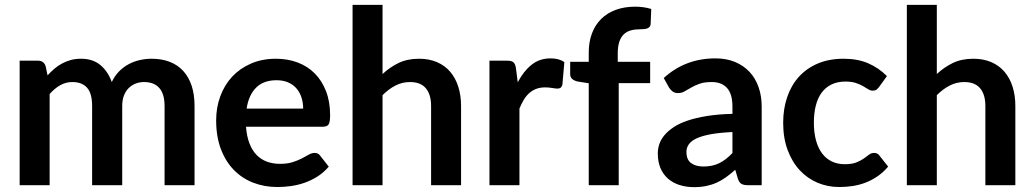

<svg xmlns="http://www.w3.org/2000/svg" viewBox="-20 -763 4259 791"><path d="M61 0V-513H136.5Q160.5 -513 168 -490.5L176 -452.5Q189.5 -467.5 204.2 -480Q219 -492.5 235.8 -501.5Q252.5 -510.5 271.8 -515.8Q291 -521 314 -521Q362.5 -521 393.8 -494.8Q425 -468.5 440.5 -425Q452.5 -450.5 470.5 -468.8Q488.5 -487 510 -498.5Q531.5 -510 555.8 -515.5Q580 -521 604.5 -521Q647 -521 680 -508Q713 -495 735.5 -470Q758 -445 769.8 -409Q781.5 -373 781.5 -326.5V0H658V-326.5Q658 -375.5 636.5 -400.2Q615 -425 573.5 -425Q554.5 -425 538.2 -418.5Q522 -412 509.8 -399.8Q497.5 -387.5 490.5 -369Q483.5 -350.5 483.5 -326.5V0H359.5V-326.5Q359.5 -378 338.8 -401.5Q318 -425 278 -425Q251 -425 227.8 -411.8Q204.5 -398.5 184.5 -375.5V0Z M1229 -315.5Q1229 -339.5 1222.2 -360.8Q1215.5 -382 1202 -398Q1188.5 -414 1167.8 -423.2Q1147 -432.5 1119.5 -432.5Q1066 -432.5 1035.2 -402Q1004.5 -371.5 996 -315.5ZM993.5 -241Q996.5 -201.5 1007.5 -172.8Q1018.5 -144 1036.5 -125.2Q1054.5 -106.5 1079.2 -97.2Q1104 -88 1134 -88Q1164 -88 1185.8 -95Q1207.5 -102 1223.8 -110.5Q1240 -119 1252.2 -126Q1264.5 -133 1276 -133Q1291.5 -133 1299 -121.5L1334.5 -76.5Q1314 -52.5 1288.5 -36.2Q1263 -20 1235.2 -10.2Q1207.5 -0.5 1178.8 3.5Q1150 7.5 1123 7.5Q1069.5 7.5 1023.5 -10.2Q977.5 -28 943.5 -62.8Q909.5 -97.5 890 -148.8Q870.5 -200 870.5 -267.5Q870.5 -320 887.5 -366.2Q904.5 -412.5 936.2 -446.8Q968 -481 1013.8 -501Q1059.5 -521 1117 -521Q1165.5 -521 1206.5 -505.5Q1247.5 -490 1277 -460.2Q1306.5 -430.5 1323.2 -387.2Q1340 -344 1340 -288.5Q1340 -260.5 1334 -250.8Q1328 -241 1311 -241Z M1556 -458Q1586 -486 1622 -503.5Q1658 -521 1706.5 -521Q1748.5 -521 1781 -506.8Q1813.5 -492.5 1835.2 -466.8Q1857 -441 1868.2 -405.2Q1879.5 -369.5 1879.5 -326.5V0H1756V-326.5Q1756 -373.5 1734.5 -399.2Q1713 -425 1669 -425Q1637 -425 1609 -410.5Q1581 -396 1556 -371V0H1432.5V-743H1556Z M2113 -424Q2137 -470 2170 -496.2Q2203 -522.5 2248 -522.5Q2283.5 -522.5 2305 -507L2297 -414.5Q2294.5 -405.5 2289.8 -401.8Q2285 -398 2277 -398Q2269.5 -398 2254.8 -400.5Q2240 -403 2226 -403Q2205.5 -403 2189.5 -397Q2173.5 -391 2160.8 -379.8Q2148 -368.5 2138.2 -352.5Q2128.5 -336.5 2120 -316V0H1996.5V-513H2069Q2088 -513 2095.5 -506.2Q2103 -499.5 2105.5 -482Z M2405.5 0V-420L2361 -427Q2346.5 -430 2337.8 -437.2Q2329 -444.5 2329 -458V-508.5H2405.5V-546.5Q2405.5 -590.5 2418.8 -625.5Q2432 -660.5 2456.8 -685Q2481.5 -709.5 2517 -722.5Q2552.5 -735.5 2597 -735.5Q2632.5 -735.5 2663 -726L2660.5 -664Q2660 -657 2656.5 -652.8Q2653 -648.5 2647.2 -646.2Q2641.5 -644 2634 -643.2Q2626.5 -642.5 2618 -642.5Q2596 -642.5 2578.8 -637.8Q2561.5 -633 2549.5 -621.2Q2537.5 -609.5 2531.2 -590.2Q2525 -571 2525 -542.5V-508.5H2658.5V-420.5H2529V0Z M2997.5 -219Q2944 -216.5 2907.5 -209.8Q2871 -203 2849 -192.5Q2827 -182 2817.5 -168Q2808 -154 2808 -137.5Q2808 -105 2827.2 -91Q2846.5 -77 2877.5 -77Q2915.5 -77 2943.2 -90.8Q2971 -104.5 2997.5 -132.5ZM2714.5 -441.5Q2803 -522.5 2927.5 -522.5Q2972.5 -522.5 3008 -507.8Q3043.5 -493 3068 -466.8Q3092.5 -440.5 3105.2 -404Q3118 -367.5 3118 -324V0H3062Q3044.5 0 3035 -5.2Q3025.5 -10.5 3020 -26.5L3009 -63.5Q2989.5 -46 2971 -32.8Q2952.5 -19.5 2932.5 -10.5Q2912.5 -1.5 2889.8 3.2Q2867 8 2839.5 8Q2807 8 2779.5 -0.8Q2752 -9.5 2732 -27Q2712 -44.5 2701 -70.5Q2690 -96.5 2690 -131Q2690 -150.5 2696.5 -169.8Q2703 -189 2717.8 -206.5Q2732.5 -224 2756 -239.5Q2779.5 -255 2813.8 -266.5Q2848 -278 2893.5 -285.2Q2939 -292.5 2997.5 -294V-324Q2997.5 -375.5 2975.5 -400.2Q2953.5 -425 2912 -425Q2882 -425 2862.2 -418Q2842.5 -411 2827.5 -402.2Q2812.5 -393.5 2800.2 -386.5Q2788 -379.5 2773 -379.5Q2760 -379.5 2751 -386.2Q2742 -393 2736.5 -402Z M3601.5 -404.5Q3596 -397.5 3590.8 -393.5Q3585.5 -389.5 3575.5 -389.5Q3566 -389.5 3557 -395.2Q3548 -401 3535.5 -408.2Q3523 -415.5 3505.8 -421.2Q3488.5 -427 3463 -427Q3430.5 -427 3406 -415.2Q3381.5 -403.5 3365.2 -381.5Q3349 -359.5 3341 -328.2Q3333 -297 3333 -257.5Q3333 -216.5 3341.8 -184.5Q3350.5 -152.5 3367 -130.8Q3383.5 -109 3407 -97.8Q3430.5 -86.5 3460 -86.5Q3489.5 -86.5 3507.8 -93.8Q3526 -101 3538.5 -109.8Q3551 -118.5 3560.2 -125.8Q3569.5 -133 3581 -133Q3596 -133 3603.5 -121.5L3639 -76.5Q3618.5 -52.5 3594.5 -36.2Q3570.5 -20 3544.8 -10.2Q3519 -0.5 3491.8 3.5Q3464.5 7.5 3437.5 7.5Q3390 7.5 3348 -10.2Q3306 -28 3274.5 -62Q3243 -96 3224.8 -145.2Q3206.5 -194.5 3206.5 -257.5Q3206.5 -314 3222.8 -362.2Q3239 -410.5 3270.5 -445.8Q3302 -481 3348.5 -501Q3395 -521 3455.5 -521Q3513 -521 3556.2 -502.5Q3599.5 -484 3634 -449.5Z M3839.5 -458Q3869.5 -486 3905.5 -503.5Q3941.5 -521 3990 -521Q4032 -521 4064.5 -506.8Q4097 -492.5 4118.8 -466.8Q4140.5 -441 4151.8 -405.2Q4163 -369.5 4163 -326.5V0H4039.5V-326.5Q4039.5 -373.5 4018 -399.2Q3996.5 -425 3952.5 -425Q3920.5 -425 3892.5 -410.5Q3864.5 -396 3839.5 -371V0H3716V-743H3839.5Z"/></svg>

Font: LatoLatin
Style: Bold
Weight: 700
Designer: Lukasz Dziedzic with Adam Twardoch and Botio Nikoltchev
Foundry: tyPoland Lukasz Dziedzic
Version: Version 2.015; 2015-08-06; http://www.latofonts.com/